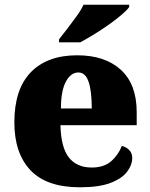

<svg xmlns="http://www.w3.org/2000/svg" viewBox="-20 -786 638 816"><path d="M320 10Q178 10 109.5 -62.5Q41 -135 41 -266Q41 -407 111 -479Q181 -551 308 -551Q426 -551 493.5 -489.5Q561 -428 561 -309V-254H237Q239 -160 272.5 -117Q306 -74 370 -74Q421 -74 451.5 -100Q482 -126 498 -166Q517 -161 529.5 -148Q542 -135 542 -115Q542 -85 520 -56Q498 -27 449.5 -8.5Q401 10 320 10ZM370 -325Q370 -399 356.5 -438.5Q343 -478 313 -478Q281 -478 260 -439Q239 -400 239 -325ZM231 -619Q246 -638 266 -664Q286 -690 305.5 -717Q325 -744 335 -766H529V-756Q520 -743 496.5 -723Q473 -703 442 -681Q411 -659 379 -639.5Q347 -620 321 -606H231Z"/></svg>

Font: Noto Serif Myanmar Black
Style: Regular
Weight: 900
Designer: Ben Mitchell and the Monotype Design Team
Foundry: Monotype Imaging Inc.
Version: Version 2.106; ttfautohint (v1.8.4.7-5d5b)